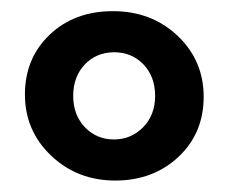

<svg xmlns="http://www.w3.org/2000/svg" viewBox="-20 -494 415 342"><path d="M256.3 -323.2Q256.3 -357.4 235.6 -379.2Q214.8 -400.9 183.3 -400.9Q151.9 -400.9 131.1 -379.2Q110.4 -357.4 110.4 -323.2Q110.4 -289.1 131.3 -267.3Q152.3 -245.6 182.9 -245.6Q213.4 -245.6 234.9 -267.3Q256.3 -289.1 256.3 -323.2ZM342.8 -321.5Q342.8 -256.8 297.9 -214.6Q252.9 -172.4 185.3 -172.4Q117.7 -172.4 71 -216.8Q24.4 -261.2 24.4 -325.7Q24.4 -390.1 68.4 -432.1Q112.3 -474.1 181.2 -474.1Q250 -474.1 296.4 -430.2Q342.8 -386.2 342.8 -321.5Z"/></svg>

Font: Yantramanav Medium
Style: Regular
Weight: 500
Version: Version 1.001;PS 1.0;hotconv 1.0.72;makeotf.lib2.5.5900; ttf